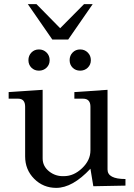

<svg xmlns="http://www.w3.org/2000/svg" viewBox="-20 -904 651 932"><path d="M22 -425V-457L187 -468V-135Q187 -97 218.5 -72Q250 -47 291 -49Q338 -49 378.5 -87.5Q419 -126 419 -174V-386Q419 -425 383 -425H341V-457L502 -468V-81Q502 -35 589 -35V-3L433 0L419 -85Q332 8 253 8Q190 8 146 -36Q102 -80 102 -145V-386Q102 -425 68 -425ZM132.5 -575.5Q118 -590 118 -612Q118 -634 132.5 -649Q147 -664 169 -664Q191 -664 206 -649Q221 -634 221 -612Q221 -590 206 -575.5Q191 -561 169 -561Q147 -561 132.5 -575.5ZM332.5 -575.5Q318 -590 318 -612Q318 -634 332.5 -649Q347 -664 369 -664Q391 -664 406 -649Q421 -634 421 -612Q421 -590 406 -575.5Q391 -561 369 -561Q347 -561 332.5 -575.5ZM115 -884H157L272 -767L388 -884H430L311 -712H234Z"/></svg>

Font: Academico
Style: Regular
Weight: 400
Foundry: Steinberg Media Technologies GmbH
Version: Version 0.902